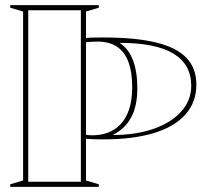

<svg xmlns="http://www.w3.org/2000/svg" viewBox="-20 -728 815 748"><path d="M20 0V-10L70 -25V-683L20 -698V-708H365V-698L315 -683V-25L365 -10V0ZM359 -566Q343 -566 330 -565Q317 -564 309 -562V-579Q319 -581 337 -581.5Q355 -582 381 -582Q508 -582 588 -562.5Q668 -543 706.5 -502.5Q745 -462 745 -398Q745 -330 702.5 -282Q660 -234 579 -209.5Q498 -185 381 -185Q355 -185 337 -186Q319 -187 309 -188V-205Q314 -203 321 -202Q328 -201 339 -201Q389 -201 424 -223Q459 -245 477 -286.5Q495 -328 495 -388Q495 -448 480 -487.5Q465 -527 435 -546.5Q405 -566 359 -566ZM90 -20H295V-688H90ZM419 -202Q509 -202 578 -226Q647 -250 686 -293.5Q725 -337 725 -394Q725 -477 656 -519Q587 -561 446 -561Q481 -538 498 -493.5Q515 -449 515 -384Q515 -315 491 -270.5Q467 -226 419 -202Z"/></svg>

Font: Kalnia Glaze Thin
Style: Regular
Weight: 100
Version: Version 1.110